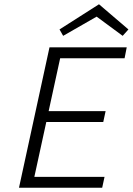

<svg xmlns="http://www.w3.org/2000/svg" viewBox="-20 -880 622 900"><path d="M433 -802 276 -712 259 -742 444 -860 582 -742 555 -712ZM69 0 212 -658H574L564 -607H262L208 -359H475L464 -308H197L141 -51H470L459 0Z"/></svg>

Font: EauTest Semilight
Style: Italic
Weight: 300
Italic angle: -12°
Designer: Christian Thalmann (Catharsis Fonts)
Version: Version 0.001;PS 000.001;hotconv 1.0.88;makeotf.lib2.5.64775